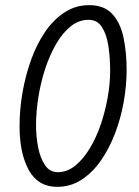

<svg xmlns="http://www.w3.org/2000/svg" viewBox="-20 -718 540 746"><path d="M56 -228Q56 -293 67.5 -359Q79 -425 101 -486Q123 -547 155.5 -594.5Q188 -642 231 -670Q274 -698 326 -698Q385 -698 416.5 -663.5Q448 -629 460 -571.5Q472 -514 472 -446Q472 -385 460.5 -321Q449 -257 426.5 -198.5Q404 -140 371.5 -93.5Q339 -47 296.5 -19.5Q254 8 202 8Q128 8 92 -57Q56 -122 56 -228ZM120 -231Q120 -186 128.5 -144Q137 -102 155.5 -75.5Q174 -49 204 -49Q241 -49 272 -74Q303 -99 328.5 -141Q354 -183 371.5 -234.5Q389 -286 398.5 -340Q408 -394 408 -443Q408 -495 401 -540Q394 -585 376 -613Q358 -641 324 -641Q286 -641 254.5 -615.5Q223 -590 198 -547Q173 -504 155.5 -450.5Q138 -397 129 -340Q120 -283 120 -231Z"/></svg>

Font: Radio Canada Condensed Light
Style: Italic
Weight: 300
Width: 3
Italic angle: -12°
Designer: Charles Daoud, Etienne Aubert Bonn, Alexandre Saumier Demers, Jacques Le Bailly
Foundry: Radio-Canada
Version: Version 2.104; ttfautohint (v1.8.4.7-5d5b);gftools[0.9.28.de